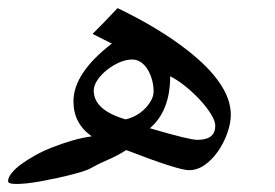

<svg xmlns="http://www.w3.org/2000/svg" viewBox="-20 -482 681 476"><path d="M552.2 -197.8Q552.2 -176.3 543.5 -151.9Q534.7 -127.4 520.5 -106.9Q506.3 -86.4 487.8 -73.2Q469.2 -60.1 448.7 -60.1Q421.9 -60.1 293 -109.9Q268.6 -94.7 247.1 -85.7Q225.6 -76.7 204.1 -64.5Q200.2 -62 188.5 -58.1Q176.8 -54.2 160.2 -49.8Q143.6 -45.4 124.3 -41.3Q105 -37.1 85.9 -33.4Q66.9 -29.8 49.8 -27.8Q32.7 -25.9 21 -25.9Q0 -25.9 0 -32.7Q0 -41.5 8.5 -52.5Q17.1 -63.5 32 -74.5Q46.9 -85.4 66.9 -96.7Q86.9 -107.9 110.1 -116.9Q133.3 -126 158.2 -133.3Q183.1 -140.6 207.5 -144Q162.1 -175.8 162.1 -230.5Q162.1 -300.8 257.3 -374L209.5 -397.9Q219.7 -408.2 235.4 -424.1Q251 -439.9 271.5 -461.9Q374 -412.6 445.3 -356.9Q552.2 -272.9 552.2 -197.8ZM513.7 -169.9Q513.7 -182.1 502.7 -199.7Q491.7 -217.3 475.1 -235.1Q458.5 -252.9 439 -268.6Q419.4 -284.2 401.9 -293Q401.9 -207 351.6 -164.1Q449.2 -135.3 469.2 -135.3Q513.7 -135.3 513.7 -169.9ZM360.8 -255.4Q360.8 -270.5 356.7 -284.9Q352.5 -299.3 345.7 -310.3Q338.9 -321.3 329.1 -327.9Q319.3 -334.5 307.6 -334.5Q293 -334.5 276.4 -327.4Q259.8 -320.3 245.4 -308.8Q231 -297.4 221.7 -283.7Q212.4 -270 212.4 -257.3Q212.4 -209 291.5 -186Q304.7 -189 317.4 -196Q330.1 -203.1 339.6 -212.9Q349.1 -222.7 355 -233.6Q360.8 -244.6 360.8 -255.4Z"/></svg>

Font: XB Kayhan
Style: Regular
Weight: 400
Designer: Behnam
Foundry: Irmug
Version: Version 7.300 2009